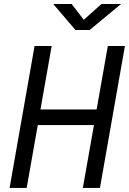

<svg xmlns="http://www.w3.org/2000/svg" viewBox="-20 -918 630 938"><path d="M384.8 0 439 -307.1H164.6L110.4 0H26.9L148.9 -693.4H232.4L177.7 -383.3H452.1L506.8 -693.4H590.3L468.3 0ZM348.6 -771.5 240.2 -898.4H330.1L389.2 -821.3L475.6 -898.4H571.3L418 -771.5Z"/></svg>

Font: Cascadia Code NF SemiLight
Style: Italic
Weight: 350
Italic angle: -10°
Monospace: yes
Designer: Aaron Bell
Foundry: Saja Typeworks
Version: Version 2404.023; ttfautohint (v1.8.4)